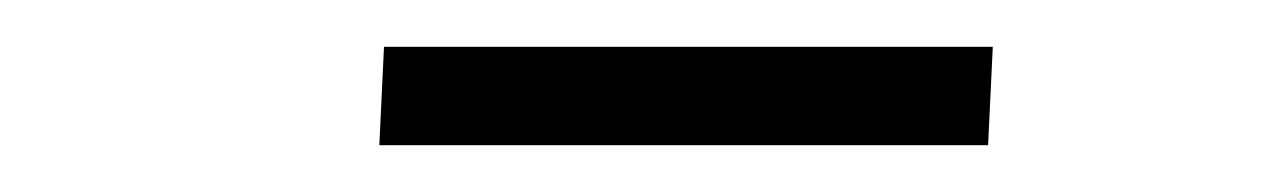

<svg xmlns="http://www.w3.org/2000/svg" viewBox="-20 -706 540 82"><path d="M144 -686H404L402 -644H142Z"/></svg>

Font: Literata 18pt ExtraLight
Style: Italic
Weight: 250
Italic angle: -2°
Designer: Latin by Veronika Burian and Jose Scaglione. Greek by Irene Vlachou. Cyrillic by Vera Evstafieva
Foundry: TypeTogether
Version: Version 3.103;gftools[0.9.29]